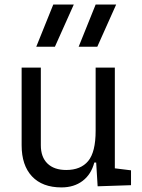

<svg xmlns="http://www.w3.org/2000/svg" viewBox="-20 -815 626 845"><path d="M250.5 9.8Q166.5 9.8 120.8 -38.8Q75.2 -87.4 75.2 -175.8V-517.6H159.7V-175.8Q159.7 -123.5 189 -95.2Q218.3 -66.9 271.5 -66.9Q335.4 -66.9 368.2 -106.4Q400.9 -146 400.9 -239.3V-517.6H485.4V-74.2L556.6 -65.4V0L409.7 4.9L403.3 -99.6H395Q381.3 -47.4 343.5 -18.8Q305.7 9.8 250.5 9.8ZM139.6 -609.4 214.4 -794.9H304.7L221.7 -609.4ZM326.2 -609.4 400.9 -794.9H491.2L408.2 -609.4Z"/></svg>

Font: CaskaydiaMono NF SemiLight
Style: Regular
Weight: 350
Designer: Aaron Bell
Foundry: Saja Typeworks
Version: Version 2111.001; ttfautohint (v1.8.4);Nerd Fonts 3.1.1